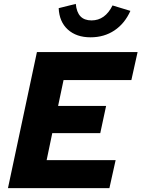

<svg xmlns="http://www.w3.org/2000/svg" viewBox="-20 -968 728 988"><path d="M21 0 170 -700H688L656 -556H307L279 -423H526L496 -283H249L220 -144H575L543 0ZM446 -776Q373 -776 329 -816Q285 -856 282 -926L370 -948Q374 -905 394 -884Q414 -863 451 -863Q521 -863 559 -940L651 -912Q622 -847 569 -811.5Q516 -776 446 -776Z"/></svg>

Font: Red Hat Text VF
Style: Italic
Weight: 400
Italic angle: -12°
Designer: Pentagram, MCKL
Foundry: Pentagram, MCKL
Version: Version 1.023